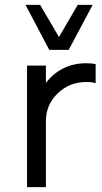

<svg xmlns="http://www.w3.org/2000/svg" viewBox="-20 -770 420 790"><path d="M262.7 -564.9H182.6L85 -750H145L222.7 -617.7L299.8 -750H361.3ZM335 -509.8Q357.9 -509.8 373.5 -506.3V-427.7Q359.4 -432.6 335 -432.6Q266.1 -432.6 217.5 -386Q168.9 -339.4 168.9 -271.5V0H91.3V-500H168.9V-428.7Q197.8 -467.3 240.2 -488.5Q282.7 -509.8 335 -509.8Z"/></svg>

Font: Now
Style: Regular
Weight: 400
Designer: Alfredo Marco Pradil
Foundry: Alfredo Marco Pradil
Version: Version 1.002;PS 001.002;hotconv 1.0.88;makeotf.lib2.5.64775